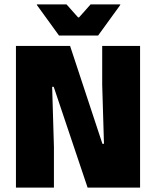

<svg xmlns="http://www.w3.org/2000/svg" viewBox="-20 -847 704 867"><path d="M296.5 -639.5 442.5 -197.5H449.5L441.5 -464.5V-639.5H612.5V0H375.5L222.5 -455H215.5L223.5 -184V0H52V-639.5ZM246.5 -686.5 146.5 -824.5V-827H280.5L332.5 -768.5H337L389 -827H523V-824.5L423 -686.5Z"/></svg>

Font: Anek Latin ExtraBold
Style: Regular
Weight: 800
Designer: Yesha Goshar
Foundry: Ek Type
Version: Version 1.003